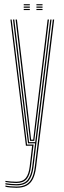

<svg xmlns="http://www.w3.org/2000/svg" viewBox="-20 -693 304 913"><path d="M57.8 200Q46.2 200 30.1 198.6Q14 197.2 5.8 195V189.2Q15 191.5 30.8 192.9Q46.5 194.2 57.8 194.2Q86.2 194.2 104 184.2Q121.8 174.2 131.6 153.8Q141.5 133.2 145.2 102L231.2 -600H237.5L151.5 102.8Q147.2 136 136.8 157.5Q126.2 179 107.1 189.5Q88 200 57.8 200ZM57.8 177.2Q47 177.2 31.8 175.9Q16.5 174.5 5.8 172.5V167Q15.8 168.8 30.9 170Q46 171.2 57.8 171.2Q88.2 171.2 102.5 153.5Q116.8 135.8 121.2 98.5L132.8 0H103.2L29.5 -600H35.5L108.5 -5.8H139.8L127.2 99.2Q122.5 139.8 106.8 158.5Q91 177.2 57.8 177.2ZM57.8 188.5Q46.2 188.5 30.9 187.1Q15.5 185.8 5.8 183.8V178Q15.8 180 30.8 181.4Q45.8 182.8 57.8 182.8Q95 182.8 111.6 161.9Q128.2 141 133.2 100.2L146.8 -11.5H113.2L100.8 -108.2L41.8 -600H48L106.2 -112.8L118.2 -17.2H147.5L219 -600H225L139.2 101Q134 144 116.4 166.2Q98.8 188.5 57.8 188.5ZM123 -23.2 111.8 -117 54.2 -600H60.5L117.5 -120.8L128 -29H138L148.8 -120.8L206.5 -600H212.8L154.2 -114.5L143 -23.2ZM153.2 -667.5V-673H182.2V-667.5ZM92.8 -645V-650.5H121.8V-645ZM92.8 -656.2V-661.8H121.8V-656.2ZM92.8 -667.5V-673H121.8V-667.5ZM153.2 -645V-650.5H182.2V-645ZM153.2 -656.2V-661.8H182.2V-656.2Z"/></svg>

Font: Big Shoulders Inline Display Thin ExtraLight
Style: Regular
Weight: 250
Version: Version 2.002